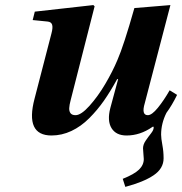

<svg xmlns="http://www.w3.org/2000/svg" viewBox="-20 -522 718 757"><path d="M108.9 -442.9 117.2 -476.1 348.1 -502 353 -497.1 258.8 -127.9Q253.4 -107.9 252.9 -95.5Q252.4 -83 258.3 -75.4Q264.2 -67.9 277.8 -67.9Q299.8 -67.9 333 -105Q366.2 -142.1 395 -190.9Q423.8 -239.7 442.9 -285.2Q467.8 -341.8 509.8 -490.2L651.9 -502L550.8 -115.2Q536.6 -67.9 563 -67.9Q578.6 -67.9 602.3 -96.9Q626 -126 648.9 -166L678.2 -147.9Q658.2 -106.9 636.2 -77.1Q615.2 -35.2 615.2 8.8Q615.2 23.4 620.1 49.3Q625 75.2 625 102.1Q625 142.6 585.4 169.2Q545.9 195.8 474.1 214.8L463.9 183.1Q509.3 165 528.1 146.7Q546.9 128.4 546.9 105Q546.9 99.6 545.4 84.5Q543.9 69.3 543.9 63Q543.9 47.9 554.4 32.5Q564.9 17.1 575.4 3.9Q585.9 -9.3 585.9 -19Q585.9 -25.4 580.1 -21Q532.2 12.2 479 12.2Q437.5 12.2 419.7 -16.8Q401.9 -45.9 415 -96.2L445.8 -210H441.9Q416 -162.6 390.1 -125.5Q364.3 -88.4 331.8 -55.9Q299.3 -23.4 261.5 -5.6Q223.6 12.2 183.1 12.2Q78.1 12.2 116.2 -132.8L183.1 -391.1Q189 -413.6 185.5 -424.6Q182.1 -435.5 168 -437Z"/></svg>

Font: Linguistics Pro
Style: Bold Italic
Weight: 700
Italic angle: -12°
Designer: Stefan Peev, Context Ltd
Foundry: Stefan Peev, Context Ltd
Version: Version 001.000